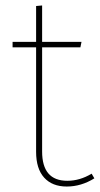

<svg xmlns="http://www.w3.org/2000/svg" viewBox="-20 -672 365 702"><path d="M315 -37 325 -20Q277 10 224 10Q171 10 141.5 -22.5Q112 -55 112 -117V-499H26V-519H112V-650L134 -652V-519H278L274 -499H134V-118Q134 -11 226 -11Q272 -11 315 -37Z"/></svg>

Font: FiraSans
Style: Regular
Weight: 150
Designer: Carrois Corporate & Edenspiekermann AG
Foundry: Carrois Corporate GbR & Edenspiekermann AG
Version: Version 3.106;PS 003.106;hotconv 1.0.70;makeotf.lib2.5.58329